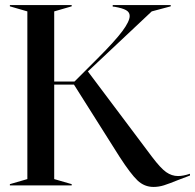

<svg xmlns="http://www.w3.org/2000/svg" viewBox="-20 -732 770 758"><path d="M452 -113 272 -398H194V-25L263 -5V0H19V-5L88 -25V-687L19 -707V-712H263V-707L194 -687V-410H274L367 -503Q434 -570 463 -609Q492 -648 492 -669Q492 -684 477.5 -692Q463 -700 434 -705L425 -706V-712H654V-707L579 -687L327 -450L580 -113Q614 -68 636 -52.5Q658 -37 683 -37Q703 -37 730 -46V-39L685 -22Q648 -7 627.5 -0.5Q607 6 586 6Q550 6 523 -19.5Q496 -45 452 -113Z"/></svg>

Font: Nyght Serif
Style: Regular
Weight: 400
Designer: Maksym Kobuzan
Version: Version 0.410;July 4, 2025;FontCreator 15.0.0.2958 64-bit